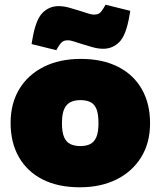

<svg xmlns="http://www.w3.org/2000/svg" viewBox="-20 -785 682 815"><path d="M319 10Q226 10 160.5 -23.5Q95 -57 60 -118.5Q25 -180 25 -263Q25 -346 62 -407Q99 -468 166 -501.5Q233 -535 323 -535Q415 -535 481 -501.5Q547 -468 582 -406.5Q617 -345 617 -262Q617 -179 579.5 -118Q542 -57 475 -23.5Q408 10 319 10ZM321 -165Q346 -165 363 -173.5Q380 -182 389 -203Q398 -224 398 -262Q398 -301 389.5 -322Q381 -343 364 -351.5Q347 -360 321 -360Q297 -360 279.5 -351.5Q262 -343 252.5 -322Q243 -301 243 -262Q243 -224 252 -203Q261 -182 278.5 -173.5Q296 -165 321 -165ZM219 -572 114 -598 118 -621Q132 -702 160.5 -730.5Q189 -759 229 -759Q250 -759 273.5 -752.5Q297 -746 319 -739Q338 -733 353.5 -728Q369 -723 378 -723Q395 -723 403 -729.5Q411 -736 420 -751L428 -765L533 -739L529 -716Q515 -635 486.5 -606.5Q458 -578 418 -578Q397 -578 373.5 -584.5Q350 -591 328 -598Q309 -604 293.5 -609Q278 -614 269 -614Q253 -614 244.5 -607.5Q236 -601 227 -586Z"/></svg>

Font: REM Black
Style: Regular
Weight: 900
Designer: Octavio Pardo
Foundry: Ashler Design
Version: Version 1.005;gftools[0.9.28]